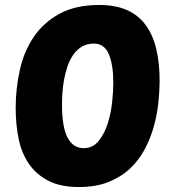

<svg xmlns="http://www.w3.org/2000/svg" viewBox="-20 -741 698 771"><path d="M378 -721Q444 -721 490 -700.5Q536 -680 565 -640.5Q594 -601 607.5 -544.5Q621 -488 621 -416Q621 -376 616 -329Q611 -282 598 -234.5Q585 -187 562 -143Q539 -99 503 -65Q467 -31 416.5 -10.5Q366 10 297 10Q223 10 174.5 -15Q126 -40 96.5 -82.5Q67 -125 55 -183Q43 -241 43 -307Q43 -385 59.5 -459.5Q76 -534 115 -592Q154 -650 218.5 -685.5Q283 -721 378 -721ZM357 -566Q329 -566 308.5 -553.5Q288 -541 273.5 -520Q259 -499 250.5 -473Q242 -447 237 -419.5Q232 -392 230.5 -366.5Q229 -341 229 -321Q229 -230 251.5 -188Q274 -146 316 -146Q353 -146 376.5 -175.5Q400 -205 413 -246.5Q426 -288 430.5 -332.5Q435 -377 435 -408Q435 -481 417 -523.5Q399 -566 357 -566Z"/></svg>

Font: Poetsen One
Style: Regular
Weight: 400
Designer: Pablo Impallari, Rodrigo Fuenzalida
Foundry: Pablo Impallari, Rodrigo Fuenzalida
Version: Version 1.001; ttfautohint (v0.93) -l 8 -r 50 -G 200 -x 14 -